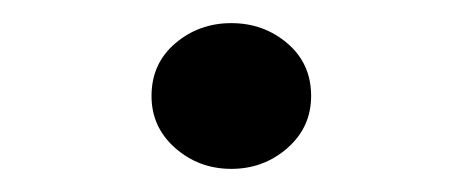

<svg xmlns="http://www.w3.org/2000/svg" viewBox="-20 -138 400 166"><path d="M180 8Q152 8 131.5 -10Q111 -28 111 -55Q111 -83 131.5 -100.5Q152 -118 180 -118Q208 -118 228.5 -100.5Q249 -83 249 -55Q249 -28 228.5 -10Q208 8 180 8Z"/></svg>

Font: Hahmlet
Style: Regular
Weight: 400
Designer: Minjoo Ham & Mark Frömberg
Foundry: hypertype
Version: Version 1.002